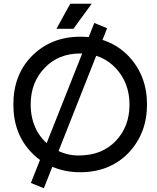

<svg xmlns="http://www.w3.org/2000/svg" viewBox="-20 -905 835 1020"><path d="M406 10Q328 10 263 -17Q196 -44 150 -92Q51 -192 51 -350Q51 -508 150 -608Q252 -710 407 -710Q562 -710 662 -608Q761 -504 761 -350Q761 -196 662 -92Q562 10 406 10ZM176 -210Q210 -149 270 -114Q329 -79 396 -79Q462 -79 511 -99Q559 -119 594 -155Q668 -232 668 -349Q668 -465 594 -544Q520 -621 407 -621Q291 -621 218 -545Q143 -468 143 -350Q143 -272 176 -210ZM549 -755 213 95 144 67 481 -783ZM280 -752 353 -885H467L370 -752Z"/></svg>

Font: Rilu
Style: Bold
Weight: 500
Designer: Alí Sinisterra
Foundry: Alí Sinisterra
Version: ""